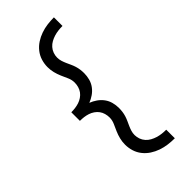

<svg xmlns="http://www.w3.org/2000/svg" viewBox="-304 -894 1107 1107"><g transform="rotate(-45 250.0 -340.0)"><path d="M399 153Q372 153 345 149.5Q318 146 292 137Q266 128 243 113Q220 98 203 76.5Q186 55 178 29Q170 3 170 -24Q170 -47 175.5 -69.5Q181 -92 190 -112.5Q199 -133 208.5 -154Q218 -175 218 -198Q218 -214 213.5 -230Q209 -246 199.5 -259Q190 -272 176 -281.5Q162 -291 146.5 -296Q131 -301 115 -303Q99 -305 83 -305V-375Q99 -375 115 -377Q131 -379 146.5 -384Q162 -389 176 -398.5Q190 -408 199.5 -421Q209 -434 213.5 -450Q218 -466 218 -482Q218 -505 208.5 -526Q199 -547 190 -567.5Q181 -588 175.5 -610.5Q170 -633 170 -656Q170 -683 178 -709Q186 -735 203 -756.5Q220 -778 243 -793Q266 -808 292 -817Q318 -826 345 -829.5Q372 -833 399 -833V-763Q381 -763 364 -761Q347 -759 330.5 -754Q314 -749 298.5 -740.5Q283 -732 271.5 -719Q260 -706 254 -689.5Q248 -673 248 -656Q248 -640 252.5 -625.5Q257 -611 263 -597.5Q269 -584 275.5 -570Q282 -556 286.5 -541.5Q291 -527 293 -512Q295 -497 295 -482Q295 -459 289 -436Q283 -413 269 -394Q255 -375 235.5 -361.5Q216 -348 195 -340Q216 -332 235.5 -318.5Q255 -305 269 -286Q283 -267 289 -244Q295 -221 295 -198Q295 -183 293 -168Q291 -153 286.5 -138.5Q282 -124 275.5 -110Q269 -96 263 -82.5Q257 -69 252.5 -54.5Q248 -40 248 -24Q248 -7 254 9.5Q260 26 271.5 39Q283 52 298.5 60.5Q314 69 330.5 74Q347 79 364 81Q381 83 399 83Z"/></g></svg>

Font: HulyMono
Style: Regular
Weight: 400
Monospace: yes
Designer: Belleve Invis
Foundry: Belleve Invis
Version: Version 33.2.5; ttfautohint (v1.8.4)